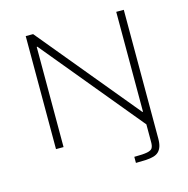

<svg xmlns="http://www.w3.org/2000/svg" viewBox="-125 -808 1108 1129"><g transform="rotate(-15 429.0 -244.0)"><path d="M564 200V163Q618 163 643 158Q668 153 675 140.5Q682 128 682 106V-3L181 -610H177V0H131V-688H176L678 -80H682V-688H728V95Q728 125 721.5 144Q715 163 703 174.5Q691 186 671.5 191.5Q652 197 625.5 198.5Q599 200 564 200Z"/></g></svg>

Font: Saira Expanded ExtraLight
Style: Regular
Weight: 250
Width: 7
Designer: Hector Gatti with collaboration of the Omnibus-Type team
Foundry: Omnibus-Type
Version: Version 1.101